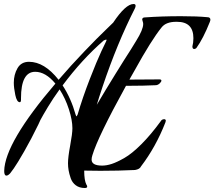

<svg xmlns="http://www.w3.org/2000/svg" viewBox="-20 -840 1072 960"><path d="M760 -414Q698 -411 622 -411H610Q469 -155 442 -64Q438 -52 438 -42Q438 -12 491 -12Q513 -12 539 -20.5Q565 -29 602.5 -50.5Q640 -72 687 -119Q734 -166 783 -233Q789 -244 801 -244Q809 -244 809 -236Q809 -234 807 -228Q759 -105 685 -8Q679 6 655 10Q573 14 482 14Q427 14 401 13Q401 62 412 83Q416 88 416 93Q416 100 404 100Q377 100 359 86.5Q341 73 333.5 51Q326 29 323 11.5Q320 -6 320 -24Q320 -54 331 -113Q342 -172 342 -199Q342 -239 324.5 -293.5Q307 -348 278 -393Q246 -349 219.5 -305Q193 -261 182 -240L172 -218Q136 -144 101 -83Q66 -22 49 2L32 25Q21 38 12 38Q1 38 1 15Q4 -126 257 -422Q208 -481 156 -481Q85 -481 85 -349V-342Q85 -329 79 -329Q64 -329 56.5 -365Q49 -401 49 -426Q49 -467 67.5 -499Q86 -531 125 -531Q202 -531 273 -441Q333 -511 401.5 -582.5Q470 -654 508 -690L546 -727Q608 -820 648 -820Q658 -820 658 -811Q658 -805 654 -797Q566 -624 493 -407Q473 -347 464 -316Q507 -389 556.5 -469Q606 -549 634 -592L661 -636Q696 -692 696 -720Q696 -726 693.5 -733Q691 -740 691 -742Q691 -753 705 -753Q789 -759 885 -759Q967 -759 1017 -754Q1032 -754 1032 -741Q1032 -738 1029 -730Q996 -647 962 -600Q957 -595 951 -595Q942 -595 942 -608Q947 -627 947 -649Q947 -731 865 -731H861Q810 -731 788 -703Q737 -640 652 -486Q642 -469 627 -442Q674 -443 777 -443Q787 -443 787 -437Q787 -431 778.5 -423Q770 -415 760 -414ZM499 -638Q389 -542 293 -413Q335 -349 358 -267Q361 -258 363 -258L368 -267Q393 -352 428.5 -443.5Q464 -535 487 -584L510 -632Q513 -638 513 -640Q513 -642 510 -642Z"/></svg>

Font: Aguafina Script
Style: Regular
Weight: 400
Designer: Angel Koziupa and Alejandro Paul
Foundry: Angel Koziupa and Alejandro Paul
Version: Version 1.000